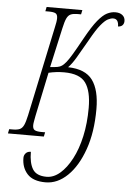

<svg xmlns="http://www.w3.org/2000/svg" viewBox="-85 -763 713 1060"><g transform="rotate(5 271.5 -233.5)"><path d="M208 251Q139 251 107 216Q75 181 75 127Q75 112 85 101Q95 90 113 90Q113 152 134 186Q155 220 211 220Q250 220 285.5 189.5Q321 159 349.5 105Q378 51 394 -21.5Q410 -94 410 -179Q410 -272 377.5 -317.5Q345 -363 258 -363Q214 -363 172 -353L121 -109Q118 -92 115.5 -79Q113 -66 113 -57Q113 -36 125 -30Q137 -24 161 -24H182L177 0H-22L-17 -24H4Q27 -24 41 -30Q55 -36 63.5 -54Q72 -72 80 -109L185 -605Q189 -622 191 -635Q193 -648 193 -657Q193 -678 181.5 -684Q170 -690 145 -690H125L130 -714H328L323 -690H303Q280 -690 266 -684Q252 -678 243.5 -660Q235 -642 227 -605L178 -385Q204 -387 218.5 -389.5Q233 -392 243.5 -399.5Q254 -407 267 -423Q279 -438 297 -468Q315 -498 348 -558Q386 -627 414 -661Q442 -695 465 -706.5Q488 -718 511 -718Q536 -718 550.5 -706Q565 -694 565 -674Q565 -660 557 -651Q549 -642 532 -641Q532 -683 502 -683Q489 -683 472.5 -674.5Q456 -666 433 -638Q410 -610 378 -552Q339 -483 317.5 -447.5Q296 -412 277 -393Q373 -391 413 -336.5Q453 -282 453 -176Q453 -48 419 48Q385 144 329.5 197.5Q274 251 208 251Z"/></g></svg>

Font: Noto Serif ExtraCondensed ExtraLight
Style: Italic
Weight: 200
Width: 2
Italic angle: -12°
Designer: Monotype Design Team
Foundry: Monotype Imaging Inc.
Version: Version 2.014; ttfautohint (v1.8.4.7-5d5b)